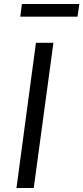

<svg xmlns="http://www.w3.org/2000/svg" viewBox="-20 -936 415 956"><path d="M375 -916H89L81 -853H366ZM159 -723 62 0H148L246 -723Z"/></svg>

Font: United Sans
Style: Italic
Weight: 400
Italic angle: -8°
Designer: Pablo Impallari, Rodrigo Fuenzalida (Modified by Dan O. Williams)
Version: Version 1.000;PS 001.000;hotconv 1.0.88;makeotf.lib2.5.64775